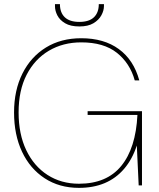

<svg xmlns="http://www.w3.org/2000/svg" viewBox="-20 -897 767 929"><path d="M362 12Q267 12 196 -34.5Q125 -81 86.5 -163Q48 -245 48 -353Q48 -460 88.5 -541Q129 -622 202 -667Q275 -712 373 -712Q483 -712 555 -659.5Q627 -607 654 -508H632Q609 -591 545.5 -641.5Q482 -692 373 -692Q285 -692 216.5 -651.5Q148 -611 109 -535.5Q70 -460 70 -353Q70 -248 107 -170.5Q144 -93 210 -50.5Q276 -8 362 -8Q496 -8 566.5 -94Q637 -180 645 -341H404V-359H667V0H651L642 -193Q620 -126 580.5 -80Q541 -34 486.5 -11Q432 12 362 12ZM364 -769Q321 -769 295 -784.5Q269 -800 257.5 -822.5Q246 -845 246 -867V-877H270Q270 -836 293.5 -813.5Q317 -791 364 -791Q411 -791 434.5 -813.5Q458 -836 458 -877H483V-868Q483 -846 470.5 -823Q458 -800 432 -784.5Q406 -769 364 -769Z"/></svg>

Font: DM Sans 17pt Thin
Style: Regular
Weight: 250
Version: Version 4.004;gftools[0.9.30]